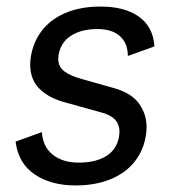

<svg xmlns="http://www.w3.org/2000/svg" viewBox="-20 -555 527 585"><path d="M220 -59.5Q272 -59.5 304.5 -80Q337 -100.5 343 -141Q344 -150 344 -153.5Q344 -176.5 329.8 -191.2Q315.5 -206 286.5 -213L187.5 -240.5Q132 -254 102 -282.8Q72 -311.5 72 -358Q72 -368 73.5 -378.5Q80 -425 106.5 -460.2Q133 -495.5 178.8 -515.2Q224.5 -535 286.5 -535Q360.5 -535 403.8 -503.8Q447 -472.5 450.5 -413.5L369.5 -384.5Q369.5 -423 345.5 -444.8Q321.5 -466.5 276.5 -466.5Q227 -466.5 195.2 -445.5Q163.5 -424.5 158 -384Q157.5 -381 157.5 -375Q157.5 -352 175.8 -337.8Q194 -323.5 232 -313.5L327.5 -286.5Q380.5 -271.5 403.5 -239.5Q426.5 -207.5 426.5 -168Q426.5 -156.5 425 -146Q418.5 -98 390.5 -62.8Q362.5 -27.5 316.5 -8.8Q270.5 10 210.5 10Q135.5 10 85.8 -23.5Q36 -57 27.5 -123.5L107.5 -152.5Q110.5 -107.5 141 -83.5Q171.5 -59.5 220 -59.5Z"/></svg>

Font: 1883 Sans
Style: Italic
Weight: 400
Italic angle: -8°
Designer: 1883 Sans project is a fork of Public Sans.
Version: Version 1.009